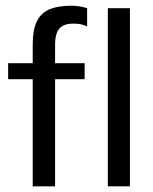

<svg xmlns="http://www.w3.org/2000/svg" viewBox="-20 -659 540 679"><path d="M95.7 0V-378.9H8.8V-435.5H95.7V-501Q95.7 -556.6 111.8 -586.4Q127.9 -616.2 158.2 -627.4Q188.5 -638.7 231.4 -638.7Q248 -638.7 262.7 -636.2Q277.3 -633.8 288.1 -629.9V-565.4Q268.6 -575.2 245.1 -575.2Q209 -577.1 191.9 -560.1Q174.8 -543 174.8 -500V-435.5H279.3V-378.9H174.8V0ZM361.3 0V-629.9H439.5V0Z"/></svg>

Font: Padauk
Style: Regular
Weight: 400
Designer: Debbi Hosken, Becca Hirsbrunner Spalinger
Foundry: SIL International
Version: Version 5.003